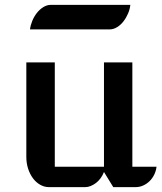

<svg xmlns="http://www.w3.org/2000/svg" viewBox="-20 -767 662 787"><path d="M87.9 -511.2H204.6V-83.5H406.2V-511.2H522.5V-83.5H621.6Q619.6 -66.4 612.1 -51Q604.5 -35.6 593 -24.4Q581.5 -13.2 566.9 -6.6Q552.2 0 536.1 0H444.3L406.2 -62Q400.9 -48.3 392.6 -36.9Q384.3 -25.4 373.8 -17.3Q363.3 -9.3 351.8 -4.6Q340.3 0 329.6 0H180.7Q161.6 0 144.5 -9.8Q127.4 -19.5 115 -36.4Q102.5 -53.2 95.2 -75.7Q87.9 -98.1 87.9 -124ZM103 -646.5Q105 -663.6 112.3 -681.4Q119.6 -699.2 131.1 -713.9Q142.6 -728.5 157.5 -737.8Q172.4 -747.1 188.5 -747.1H514.2Q512.7 -730 505.1 -712.2Q497.6 -694.3 486.3 -679.7Q475.1 -665 460.2 -655.8Q445.3 -646.5 429.2 -646.5Z"/></svg>

Font: Atomic Age
Style: Regular
Weight: 400
Designer: James Grieshaber
Foundry: James Grieshaber
Version: Version 1.008; ttfautohint (v1.4.1) -l 6 -r 46 -G 0 -x 0 -H 